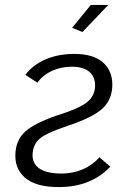

<svg xmlns="http://www.w3.org/2000/svg" viewBox="-20 -750 525 780"><path d="M218 10Q125 10 81 -28.5Q37 -67 43 -133Q48 -190 92 -223.5Q136 -257 233 -288Q281 -304 309 -319Q337 -334 350 -351.5Q363 -369 366 -394Q369 -435 344.5 -457Q320 -479 272 -479Q228 -479 191 -462Q154 -445 132 -414L83 -446Q113 -486 164.5 -508.5Q216 -531 282 -531Q361 -531 400.5 -494.5Q440 -458 436 -394Q431 -335 387.5 -301.5Q344 -268 258 -240Q205 -222 174 -207Q143 -192 129.5 -174.5Q116 -157 113 -131Q108 -89 138 -67Q168 -45 230 -45Q276 -45 316 -62Q356 -79 384 -111L428 -73Q392 -34 339.5 -12Q287 10 218 10ZM315 -620 273 -637 349 -730H420Z"/></svg>

Font: Raleway
Style: Italic
Weight: 400
Italic angle: -12°
Designer: Matt McInerney, Pablo Impallari, Rodrigo Fuenzalida
Foundry: Matt McInerney, Pablo Impallari, Rodrigo Fuenzalida
Version: Version 4.026